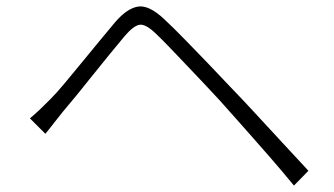

<svg xmlns="http://www.w3.org/2000/svg" viewBox="-20 -638 1040 597"><path d="M73 -270Q91 -285 105.5 -299Q120 -313 137 -330Q156 -349 180.5 -378.5Q205 -408 233 -442Q261 -476 288.5 -509.5Q316 -543 338 -569Q375 -612 409 -617.5Q443 -623 490 -579Q519 -552 556 -514Q593 -476 630 -437.5Q667 -399 696 -368Q730 -333 771.5 -288Q813 -243 857 -195.5Q901 -148 939 -107L894 -61Q858 -105 817 -152Q776 -199 736.5 -243.5Q697 -288 663 -326Q642 -349 614.5 -378Q587 -407 559 -436.5Q531 -466 506.5 -491.5Q482 -517 465 -533Q433 -564 414 -561Q395 -558 367 -525Q347 -501 321.5 -470Q296 -439 269 -405Q242 -371 217.5 -341Q193 -311 175 -290Q161 -273 146.5 -254Q132 -235 121 -222Z"/></svg>

Font: Noto Sans JP Thin Light
Style: Regular
Weight: 300
Version: Version 2.004-H2;hotconv 1.0.118;makeotfexe 2.5.65603